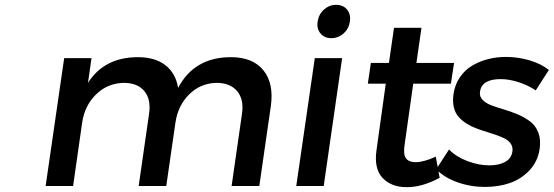

<svg xmlns="http://www.w3.org/2000/svg" viewBox="-20 -774 2304 799"><path d="M169.9 0 247.1 -532.2H360.8L346.2 -429.2Q414.1 -536.1 554.2 -536.1Q625 -536.1 668.2 -502.7Q711.4 -469.2 721.2 -408.2Q788.6 -536.1 940.9 -536.1Q1032.2 -536.1 1076.4 -481.2Q1120.6 -426.3 1106.9 -331.1L1059.1 0H943.8L986.8 -298.8Q996.1 -359.4 967.3 -394.3Q938.5 -429.2 879.9 -429.2Q813 -427.2 766.6 -380.6Q720.2 -334 710 -263.2L671.9 0H557.1L600.1 -298.8Q609.4 -359.9 581.1 -394.5Q552.7 -429.2 494.1 -429.2Q426.3 -427.2 379.2 -380.6Q332 -334 321.8 -263.2L284.2 0Z M1212.9 0 1290 -532.2H1403.8L1327.1 0ZM1301.8 -684.1Q1306.2 -714.4 1328.1 -734.1Q1350.1 -753.9 1378.9 -753.9Q1407.7 -753.9 1424.1 -734.4Q1440.4 -714.8 1436 -684.1Q1431.6 -654.3 1409.7 -634.8Q1387.7 -615.2 1358.9 -615.2Q1330.1 -615.2 1313.7 -634.8Q1297.4 -654.3 1301.8 -684.1Z M1510.7 -425.8 1523.4 -512.2H1598.6L1619.6 -658.2H1733.9L1712.9 -512.2H1869.6L1856.4 -425.8H1699.7L1663.6 -170.9Q1657.7 -131.3 1669.4 -115.2Q1681.2 -99.1 1709.5 -99.1Q1743.2 -99.1 1793.5 -122.1L1809.6 -34.2Q1737.8 4.9 1672.9 4.9Q1607.9 4.9 1571.8 -33.9Q1535.6 -72.8 1546.9 -149.9L1585.4 -425.8Z M1795.4 -69.8 1848.6 -151.9Q1877.9 -121.6 1924.8 -103.8Q1971.7 -85.9 2016.6 -85.9Q2055.7 -85.9 2081.8 -100.1Q2107.9 -114.3 2112.3 -143.1Q2114.7 -160.2 2107.2 -173.3Q2099.6 -186.5 2084.5 -195.1Q2069.3 -203.6 2049.3 -210.7Q2029.3 -217.8 2007.1 -224.6Q1984.9 -231.4 1962.9 -239.5Q1940.9 -247.6 1921.6 -259.8Q1902.3 -272 1888.4 -287.6Q1874.5 -303.2 1868.7 -327.6Q1862.8 -352.1 1867.2 -382.8Q1873 -421.9 1893.6 -452.1Q1914.1 -482.4 1944.3 -500.5Q1974.6 -518.6 2010.3 -527.8Q2045.9 -537.1 2085.4 -537.1Q2136.2 -537.1 2184.3 -522.7Q2232.4 -508.3 2264.2 -482.9L2209.5 -397.9Q2177.2 -419.4 2137.9 -432.1Q2098.6 -444.8 2063.5 -444.8Q1984.4 -444.8 1977.5 -392.1Q1974.6 -372.6 1988.3 -358.4Q2002 -344.2 2025.6 -335.4Q2049.3 -326.7 2078.4 -318.1Q2107.4 -309.6 2135.7 -297.4Q2164.1 -285.2 2186.5 -268.3Q2209 -251.5 2220.2 -222.2Q2231.4 -192.9 2225.6 -153.8Q2217.8 -101.6 2183.1 -64.9Q2148.4 -28.3 2101.3 -12.2Q2054.2 3.9 1998.5 3.9Q1938.5 3.9 1883.8 -15.4Q1829.1 -34.7 1795.4 -69.8Z"/></svg>

Font: Trueno
Style: Italic
Weight: 400
Designer: Julieta Ulanovsky
Foundry: Julieta Ulanovsky
Version: Version 3.001b | FøM Fix